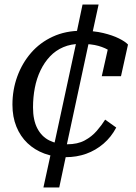

<svg xmlns="http://www.w3.org/2000/svg" viewBox="-20 -683 600 849"><path d="M271 12Q219 12 176 -4Q133 -20 101.5 -50Q70 -80 52.5 -123Q35 -166 35 -220Q35 -286 56.5 -345Q78 -404 117.5 -449.5Q157 -495 213.5 -521Q270 -547 340 -547Q395 -547 436.5 -537Q478 -527 506 -513Q534 -499 546 -486L515 -346H430L461 -484Q472 -482 480 -475Q488 -468 494 -459Q500 -450 502 -441Q504 -432 501 -424Q488 -442 467.5 -456.5Q447 -471 415.5 -480Q384 -489 336 -489Q294 -489 260 -474.5Q226 -460 201 -433.5Q176 -407 159 -371.5Q142 -336 134 -294.5Q126 -253 126 -208Q126 -152 145 -115.5Q164 -79 198 -62Q232 -45 277 -45Q323 -45 354.5 -62Q386 -79 408 -104.5Q430 -130 445 -154L494 -119Q472 -77 437.5 -47.5Q403 -18 361 -3Q319 12 271 12ZM172 146 206 -10 216 -27 319 -504 314 -516 345 -663H416L386 -525L375 -506L273 -32L277 -19L242 146Z"/></svg>

Font: Roboto Serif
Style: Italic
Weight: 400
Italic angle: -10°
Designer: Greg Gazdowicz
Foundry: Commercial Type
Version: Version 1.008